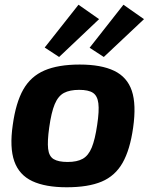

<svg xmlns="http://www.w3.org/2000/svg" viewBox="-20 -780 630 812"><path d="M317 -507Q408 -507 463 -480.5Q518 -454 537.5 -396Q557 -338 543 -240Q530 -147 498.5 -91.5Q467 -36 410 -12Q353 12 262 12Q172 12 116.5 -14Q61 -40 40.5 -98Q20 -156 34 -252Q47 -346 78.5 -401.5Q110 -457 168 -482Q226 -507 317 -507ZM315 -400Q275 -400 250.5 -387Q226 -374 211.5 -339.5Q197 -305 188 -240Q180 -183 183.5 -151Q187 -119 207 -107Q227 -95 266 -95Q306 -95 330 -108.5Q354 -122 368 -156Q382 -190 391 -252Q400 -311 396 -343Q392 -375 373 -387.5Q354 -400 315 -400ZM312 -760 399 -699 230 -539 169 -579ZM502 -760 589 -699 419 -539 359 -578Z"/></svg>

Font: Exo 2
Style: Bold Italic
Weight: 700
Italic angle: -8°
Designer: Natanael Gama
Foundry: Natanael Gama
Version: Version 2.010